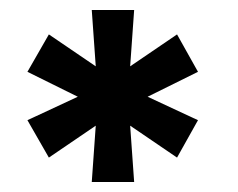

<svg xmlns="http://www.w3.org/2000/svg" viewBox="-20 -886 477 385"><path d="M164 -521H249L241 -634L335 -570L377 -645L276 -692L377 -742L335 -817L241 -753L249 -866H164L172 -753L78 -817L35 -742L136 -692L35 -645L78 -570L172 -634Z"/></svg>

Font: All Genders v4
Style: Bold
Weight: 700
Designer: Rassam Alawdi
Foundry: Rassam Art
Version: Version 3.100;FEAKit 1.0